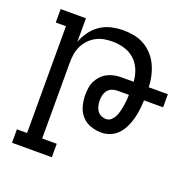

<svg xmlns="http://www.w3.org/2000/svg" viewBox="-131 -653 973 992"><g transform="rotate(20 355.0 -156.5)"><path d="M258 215H39V141H95V-446H39V-520H178V-390Q189 -421 209 -448.5Q229 -476 256.5 -494.5Q284 -513 317 -520.5Q350 -528 383 -528Q413 -528 443 -522Q473 -516 499 -501Q525 -486 545.5 -463Q566 -440 578.5 -412.5Q591 -385 597.5 -355.5Q604 -326 605 -296H710V-224H605Q604 -198 601 -172.5Q598 -147 591.5 -122.5Q585 -98 574 -74.5Q563 -51 546 -32Q529 -13 504.5 -2.5Q480 8 455 8Q424 8 395 -2Q366 -12 346 -34.5Q326 -57 318 -87Q310 -117 310 -147Q310 -167 313 -187Q316 -207 325 -224.5Q334 -242 348 -256.5Q362 -271 380 -280Q398 -289 417.5 -292.5Q437 -296 457 -296H522Q520 -329 507.5 -360Q495 -391 471 -413Q447 -435 415 -444.5Q383 -454 350 -454Q326 -454 303 -450Q280 -446 259 -434.5Q238 -423 221.5 -405.5Q205 -388 195 -366.5Q185 -345 181.5 -322Q178 -299 178 -275V141H258ZM453 -66Q469 -66 481 -77Q493 -88 499.5 -102Q506 -116 510 -131.5Q514 -147 516.5 -162Q519 -177 520.5 -193Q522 -209 522 -224H457Q443 -224 429 -218.5Q415 -213 406 -201.5Q397 -190 393.5 -175.5Q390 -161 390 -147Q390 -132 393 -117.5Q396 -103 404 -91Q412 -79 425.5 -72.5Q439 -66 453 -66Z"/></g></svg>

Font: Iosevka Etoile
Style: Regular
Weight: 400
Designer: Belleve Invis
Foundry: Belleve Invis
Version: Version 33.2.4